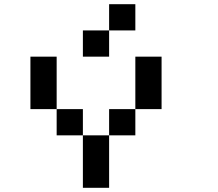

<svg xmlns="http://www.w3.org/2000/svg" viewBox="-20 -895 1040 915"><path d="M375 -750H500V-625H375ZM500 -875H625V-750H500ZM375 -250H500V0H375ZM250 -375H375V-250H250ZM125 -625H250V-375H125ZM500 -375H625V-250H500ZM625 -625H750V-375H625Z"/></svg>

Font: Pixel Operator Mono 8
Style: Regular
Weight: 400
Monospace: yes
Designer: Jayvee Enaguas (HarvettFox96)
Foundry: The Grandoplex Project
Version: Version 1.5.0 (October 25, 2015)